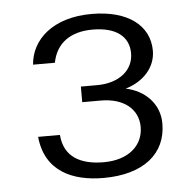

<svg xmlns="http://www.w3.org/2000/svg" viewBox="-44 -556 619 613"><g transform="rotate(-5 266.0 -249.5)"><path d="M466 -144C466 -209 418 -253 359 -265C417 -282 456 -325 456 -378C456 -458 389 -512 271 -512C147 -512 77 -447 71 -367H141C153 -430 200 -462 270 -462C345 -462 386 -430 386 -376C386 -322 340 -284 269 -284H217V-234H277C349 -234 396 -197 396 -139C396 -80 349 -37 269 -37C195 -37 142 -65 137 -136H67C78 -23 167 13 264 13C392 13 466 -47 466 -144Z"/></g></svg>

Font: Perun Light
Style: Regular
Weight: 300
Foundry: Copyright (c) Stefan Peev, Context Ltd, 2016
Version: Version 1.089